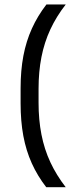

<svg xmlns="http://www.w3.org/2000/svg" viewBox="-20 -695 332 837"><path d="M148.1 -307.9V-247.2Q148.1 -172.5 160.7 -108.5Q173.2 -44.4 199.5 12.1Q225.9 68.6 266.5 121.1H181.6Q143.3 71.7 118.5 16.7Q93.7 -38.3 81.7 -102.6Q69.8 -166.9 69.8 -244.5V-310.2Q69.8 -387.5 81.9 -451.5Q94.1 -515.6 119.1 -570.8Q144.1 -625.9 182.3 -675.4H266.5Q225.9 -623.4 199.5 -566.8Q173.2 -510.2 160.7 -446.4Q148.1 -382.6 148.1 -307.9Z"/></svg>

Font: Anek Gurmukhi Medium
Style: Regular
Weight: 500
Designer: Sarang Kulkarni (Gurmukhi), Yesha Goshar (Latin)
Foundry: Ek Type
Version: Version 1.003